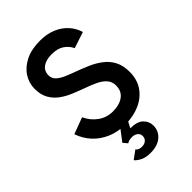

<svg xmlns="http://www.w3.org/2000/svg" viewBox="-277 -816 1161 1161"><g transform="rotate(-45 304.0 -235.0)"><path d="M308 12Q244 12 191.8 -10.2Q139.5 -32.5 102.8 -72.2Q66 -112 48 -165L153.5 -204.5Q175.5 -156.5 216.5 -126.8Q257.5 -97 311 -97Q367 -97 401 -122Q435 -147 435 -195Q435 -228 415 -250.2Q395 -272.5 361.5 -288.2Q328 -304 288 -318Q250.5 -331.5 212 -347.5Q173.5 -363.5 142 -386.8Q110.5 -410 91.2 -444.2Q72 -478.5 72 -528Q72 -578 99 -619.8Q126 -661.5 177 -686.8Q228 -712 300 -712Q359.5 -712 405 -692.8Q450.5 -673.5 480 -640.2Q509.5 -607 521.5 -565.5L417.5 -531Q404 -561.5 373.8 -582.8Q343.5 -604 293 -604Q244 -604 216.5 -583.8Q189 -563.5 189 -527Q189 -501 207.5 -483.2Q226 -465.5 257.2 -452Q288.5 -438.5 326 -425Q366 -410.5 405.8 -393Q445.5 -375.5 478.8 -350Q512 -324.5 531.8 -287Q551.5 -249.5 551.5 -195.5Q551.5 -129.5 519.5 -83.2Q487.5 -37 432.2 -12.5Q377 12 308 12ZM294.5 241.5Q256.5 241.5 231 229.5Q205.5 217.5 190.5 200L244 161Q250 169.5 259.8 173.8Q269.5 178 283.5 178Q306 178 319.5 166.2Q333 154.5 333 135Q333 116.5 318.5 105Q304 93.5 280.5 93.5Q268.5 93.5 258.2 96.2Q248 99 239.5 104.5L216.5 77L275 0H338.5L312.5 49Q371 49 397.2 74.8Q423.5 100.5 423.5 136Q423.5 182 389 211.8Q354.5 241.5 294.5 241.5Z"/></g></svg>

Font: Overpass SemiBold
Style: Regular
Weight: 600
Designer: Delve Withrington, Dave Bailey, Thomas Jockin
Foundry: Delve Fonts LLC
Version: Version 4.000